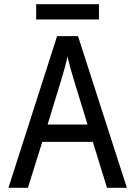

<svg xmlns="http://www.w3.org/2000/svg" viewBox="-20 -888 640 908"><path d="M419 -217H180L112 0H20L250 -717H349L580 0H486ZM394 -299 329 -511Q308 -580 299 -621Q289 -572 270 -511L205 -299ZM151 -868H448V-796H151Z"/></svg>

Font: Noto Sans Mono UI
Style: Regular
Weight: 400
Monospace: yes
Designer: Monotype Design team
Foundry: Monotype Imaging Inc.
Version: Version 1.000